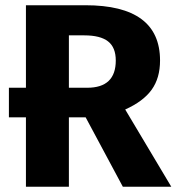

<svg xmlns="http://www.w3.org/2000/svg" viewBox="-20 -713 674 733"><path d="M634 0H449L307 -265H243V0H79V-265H14V-378H79V-693H306Q591 -693 591 -482Q591 -415 559 -370.5Q527 -326 458 -295ZM243 -378H313Q422 -378 422 -482Q422 -532 392.5 -555Q363 -578 302 -578H243Z"/></svg>

Font: Fira Sans
Style: Bold
Weight: 700
Designer: bBox Type GmbH & Carrois Corporate GbR & Edenspiekermann AG
Foundry: bBox Type GmbH & Carrois Corporate GbR & Edenspiekermann AG
Version: Version 4.301;PS 004.301;hotconv 1.0.88;makeotf.lib2.5.64775